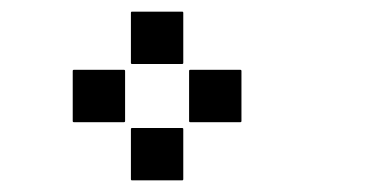

<svg xmlns="http://www.w3.org/2000/svg" viewBox="-20 -715 640 330"><path d="M207 -695H293Q295 -695 295 -693V-607Q295 -605 293 -605H207Q205 -605 205 -607V-693Q205 -695 207 -695ZM307 -595H393Q395 -595 395 -593V-507Q395 -505 393 -505H307Q305 -505 305 -507V-593Q305 -595 307 -595ZM107 -595H193Q195 -595 195 -593V-507Q195 -505 193 -505H107Q105 -505 105 -507V-593Q105 -595 107 -595ZM207 -495H293Q295 -495 295 -493V-407Q295 -405 293 -405H207Q205 -405 205 -407V-493Q205 -495 207 -495Z"/></svg>

Font: Pixel Panel Black
Style: Regular
Weight: 900
Monospace: yes
Designer: Óliver Lalan
Foundry: Óliver Lalan
Version: Version 1.000; ttfautohint (v1.8.4.7-5d5b-dirty);gftools[0.9